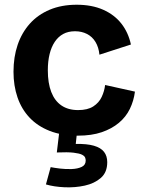

<svg xmlns="http://www.w3.org/2000/svg" viewBox="-20 -559 606 811"><path d="M309 14Q241 14 190 -6Q139 -26 105 -62Q71 -98 54 -147.5Q37 -197 37 -256Q37 -318 54.5 -369.5Q72 -421 106 -459Q140 -497 190 -518Q240 -539 304 -539Q368 -539 415.5 -518Q463 -497 492.5 -459.5Q522 -422 533 -371L400 -328Q397 -359 383.5 -381.5Q370 -404 347.5 -415.5Q325 -427 297 -427Q268 -427 247 -415.5Q226 -404 211.5 -382.5Q197 -361 189.5 -330.5Q182 -300 182 -262Q182 -208 196.5 -170.5Q211 -133 239.5 -113.5Q268 -94 310 -94Q350 -94 374 -109.5Q398 -125 409.5 -149.5Q421 -174 424 -200L550 -172Q545 -133 528.5 -99Q512 -65 482 -40Q452 -15 409.5 -0.5Q367 14 309 14ZM174 220 194 147Q209 150 233.5 153Q258 156 283 155Q308 154 325 146Q342 138 342 119Q342 113 339.5 106.5Q337 100 326.5 94.5Q316 89 291 86Q266 83 220 85L231 -7H306L300 49Q347 48 376.5 56.5Q406 65 419.5 82.5Q433 100 433 126Q433 169 406 192.5Q379 216 338 225Q297 234 252.5 232Q208 230 174 220Z"/></svg>

Font: Bricolage Grotesque
Style: Bold
Weight: 700
Designer: Mathieu Triay
Foundry: Atelier Triay
Version: Version 1.001;gftools[0.9.33.dev8+g029e19f]